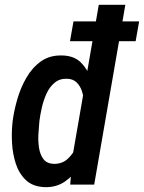

<svg xmlns="http://www.w3.org/2000/svg" viewBox="-20 -770 601 801"><path d="M282.2 -116.2 392.1 -750H502.9L373 0H272.9ZM31.7 -253.9 32.7 -264.6Q38.1 -306.6 51.8 -354.7Q65.4 -402.8 89.8 -445.3Q114.3 -487.8 151.1 -514.2Q188 -540.5 241.2 -538.6Q288.6 -537.1 316.4 -510.3Q344.2 -483.4 357.9 -442.9Q371.6 -402.3 374.8 -358.4Q377.9 -314.5 375.5 -277.8L372.1 -248Q365.7 -208.5 350.8 -163.1Q335.9 -117.7 311.3 -77.4Q286.6 -37.1 250.7 -12.5Q214.8 12.2 166 10.7Q117.2 8.8 88.4 -18.3Q59.6 -45.4 46.1 -86.7Q32.7 -127.9 30.3 -172.6Q27.8 -217.3 31.7 -253.9ZM144.5 -265.6 143.6 -255.4Q141.6 -236.3 140.1 -208.5Q138.7 -180.7 142.8 -153.1Q147 -125.5 160.9 -106.7Q174.8 -87.9 203.1 -86.4Q238.3 -85.4 261.7 -106.7Q285.2 -127.9 299.3 -159.2Q313.5 -190.4 319.3 -218.8L331.5 -305.2Q332.5 -323.7 330.6 -346.4Q328.6 -369.1 321.5 -390.4Q314.5 -411.6 299.8 -426Q285.2 -440.4 261.2 -441.4Q229.5 -442.9 208 -425Q186.5 -407.2 173.8 -378.9Q161.1 -350.6 154.3 -320.1Q147.5 -289.6 144.5 -265.6ZM560.5 -680.7 545.9 -598.1H272L286.6 -680.7Z"/></svg>

Font: Roboto Condensed Medium
Style: Italic
Weight: 500
Italic angle: -12°
Designer: Christian Robertson
Foundry: Google
Version: Version 3.0; 2020